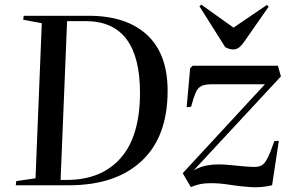

<svg xmlns="http://www.w3.org/2000/svg" viewBox="-20 -798 1260 827"><path d="M48 0 50 -18 133 -30 160 -698 80 -713 82 -730H363Q524 -730 613 -648Q702 -566 702 -407Q702 -209 590 -104.5Q478 0 277 0ZM241 -23H267Q417 -23 500 -117.5Q583 -212 583 -398Q583 -707 349 -707H269ZM810 -515H1177L1190 -469L815 -65Q843 -80 869.5 -85Q896 -90 920 -90Q943 -90 972.5 -87Q1002 -84 1030 -81.5Q1058 -79 1077 -79Q1095 -79 1108 -86.5Q1121 -94 1133 -118Q1145 -142 1162 -191H1181L1152 0Q1106 11 1060 8Q1014 5 970.5 -2Q927 -9 890 -9Q859 -9 838 -4Q817 1 802 8L767 -52L1121 -435H891Q864 -435 848.5 -428Q833 -421 823.5 -400Q814 -379 803 -338L784 -336L799 -504ZM839 -771 847 -778 986 -679 1130 -777 1137 -769 1031 -617Q1023 -605 1011.5 -595Q1000 -585 984 -585Q968 -585 950 -595Z"/></svg>

Font: Literata 72pt Medium
Style: Italic
Weight: 500
Italic angle: -2°
Designer: Latin by Veronika Burian and Jose Scaglione. Greek by Irene Vlachou. Cyrillic by Vera Evstafieva
Foundry: TypeTogether
Version: Version 3.002